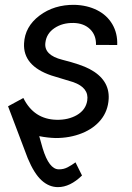

<svg xmlns="http://www.w3.org/2000/svg" viewBox="-20 -558 545 791"><path d="M339.4 -143.6Q347.7 -196.3 281.7 -219.7L191.4 -247.1Q74.2 -287.1 79.1 -379.4Q82.5 -448.2 142.6 -493.7Q202.6 -539.1 287.1 -538.1Q339.4 -536.6 380.1 -516.1Q420.9 -495.6 442.9 -458Q464.8 -420.4 462.9 -372.6L375.5 -373Q376.5 -413.1 351.1 -437.7Q325.7 -462.4 283.2 -463.4Q237.3 -464.4 204.3 -442.1Q171.4 -419.9 167 -382.3Q160.2 -331.1 236.8 -311.8Q313.5 -292.5 348.6 -273.9Q432.1 -230 427.7 -150.4Q424.8 -101.1 395.8 -64.9Q366.7 -28.8 317.4 -9Q268.1 10.7 209.5 10.7Q175.8 9.8 141.6 2.9L155.8 53.2Q182.1 139.6 222.2 139.6Q241.7 140.1 258.8 131.1Q275.9 122.1 291 110.8L317.9 165Q268.6 212.9 218.8 212.9Q182.1 212.9 151.4 185.1Q120.6 157.2 94.2 93.8L13.2 -120.1L76.2 -154.3Q119.6 -66.4 213.4 -64.5Q261.2 -63.5 296.9 -84Q333.5 -105.5 339.4 -143.6Z"/></svg>

Font: Roboto
Style: Italic
Weight: 400
Italic angle: -12°
Designer: Google
Version: Version 2.134; 2016; ttfautohint (v1.6)